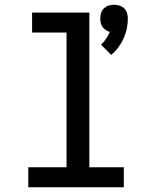

<svg xmlns="http://www.w3.org/2000/svg" viewBox="-20 -788 640 808"><path d="M448 -557 405 -600Q417 -611 426.5 -625Q436 -639 442 -654Q433 -656 425 -661.5Q417 -667 411.5 -674.5Q406 -682 404 -691.5Q402 -701 402 -710Q402 -722 405.5 -733.5Q409 -745 417.5 -753Q426 -761 437 -764.5Q448 -768 460 -768Q472 -768 483 -764.5Q494 -761 502.5 -753Q511 -745 514.5 -733.5Q518 -722 518 -710Q518 -688 513.5 -667Q509 -646 500 -626Q491 -606 478 -588.5Q465 -571 448 -557ZM99 0V-84H260V-651H115V-735H356V-84H501V0Z"/></svg>

Font: Iosevka Custom Medium Extended
Style: Regular
Weight: 500
Width: 7
Monospace: yes
Designer: Belleve Invis
Foundry: Belleve Invis
Version: Version 11.2.4; ttfautohint (v1.8.4)